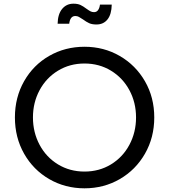

<svg xmlns="http://www.w3.org/2000/svg" viewBox="-20 -1011 918 1043"><path d="M61 -373Q61 -482 111 -570Q161 -658 247.5 -707.5Q334 -757 439 -757Q544 -757 630.5 -707Q717 -657 767.5 -569.5Q818 -482 818 -373Q818 -264 767.5 -176Q717 -88 630.5 -38Q544 12 439 12Q334 12 247.5 -38Q161 -88 111 -176Q61 -264 61 -373ZM439 -79Q519 -79 583 -118Q647 -157 683 -224.5Q719 -292 719 -373Q719 -454 683 -521Q647 -588 583 -627Q519 -666 439 -666Q359 -666 295 -627Q231 -588 195 -521Q159 -454 159 -373Q159 -292 195 -224.5Q231 -157 295 -118Q359 -79 439 -79ZM430 -906Q416 -915 408 -919.5Q400 -924 389 -924Q361 -924 356 -882H293Q294 -934 317.5 -962.5Q341 -991 379 -991Q402 -991 417 -984Q432 -977 449 -964Q463 -954 471.5 -949.5Q480 -945 491 -945Q505 -945 513 -956.5Q521 -968 523 -986H587Q586 -933 564 -905.5Q542 -878 504 -878Q480 -878 464.5 -885Q449 -892 430 -906Z"/></svg>

Font: Evergrow Sans 
Style: Medium
Weight: 500
Foundry: 10Web
Version: Version 1.000